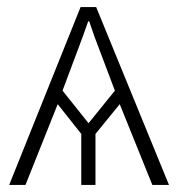

<svg xmlns="http://www.w3.org/2000/svg" viewBox="-20 -521 502 541"><path d="M5.9 0 207 -501H251L456.1 0H409.2L317.4 -227.5L249 -143.6V0H209V-143.6L142.6 -227.5L51.8 0ZM156.2 -265.6 229.5 -173.8 303.7 -265.6 246.1 -418 231.4 -460.9H228.5L212.9 -417Z"/></svg>

Font: Gothic A1 ExtraLight
Style: Regular
Weight: 275
Designer: HanYang I&C Co.,Ltd.
Foundry: HanYang I&C Co.,Ltd.
Version: Version 2.50